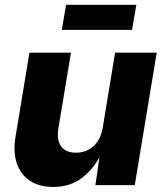

<svg xmlns="http://www.w3.org/2000/svg" viewBox="-20 -758 672 786"><path d="M197.3 7.3Q140.6 7.3 102.5 -18.1Q64.5 -43.5 48.8 -89.6Q33.2 -135.7 43.5 -197.8L100.6 -542.5H270.5L218.8 -231Q211.4 -185.1 230.5 -158.9Q249.5 -132.8 291 -132.8Q318.8 -132.8 341.6 -144.8Q364.3 -156.7 379.6 -179.4Q395 -202.1 400.4 -234.4L451.2 -542.5H621.6L531.7 0H370.6L390.6 -137.7H399.9Q368.7 -72.3 319.1 -32.5Q269.5 7.3 197.3 7.3ZM538.1 -738.3 520.5 -635.7H232.9L250.5 -738.3Z"/></svg>

Font: Inter 16pt ExtraBold
Style: Italic
Weight: 800
Italic angle: -9.3988°
Version: Version 4.001;git-66647c0bb